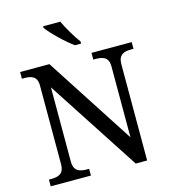

<svg xmlns="http://www.w3.org/2000/svg" viewBox="-134 -1051 1030 1158"><g transform="rotate(-15 381.5 -472.0)"><path d="M568.8 0H640.1V-600.1C640.1 -662.1 675.8 -671.9 722.2 -671.9H734.9V-713.9H483.9V-671.9H497.1C540.5 -671.9 579.1 -664.1 579.1 -604V-161.1L221.2 -713.9H38.1V-671.9H50.8C94.2 -671.9 132.8 -664.1 132.8 -604V-113.8C132.8 -51.8 97.2 -42 50.8 -42H38.1V0H289.1V-42H275.9C231.4 -42 193.8 -51.3 193.8 -113.8V-576.2ZM243.7 -934.1C269.5 -897.5 348.1 -819.8 399.9 -784.2H438V-797.4C407.7 -836.9 372.1 -898.9 350.6 -944.3H243.7Z"/></g></svg>

Font: The Erased English
Style: Regular
Weight: 400
Designer: Monotype Design team + ligartures altered by 180 Amsterdam
Foundry: Monotype Imaging Inc.
Version: Version 1.030;Glyphs 3.1.2 (3151)